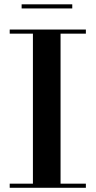

<svg xmlns="http://www.w3.org/2000/svg" viewBox="-20 -890 453 910"><path d="M26 0V-19.5H136V-730.5H26V-750H387V-730.5H267V-19.5H387V0ZM82.5 -850V-869.5H322.5V-850Z"/></svg>

Font: Bodoni Moda SemiBold
Style: Regular
Weight: 600
Designer: Owen Earl
Foundry: indestructible type
Version: Version 2.005; ttfautohint (v1.8.4.7-5d5b)